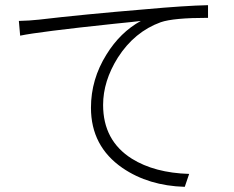

<svg xmlns="http://www.w3.org/2000/svg" viewBox="-20 -719 905 743"><path d="M695 4Q555 0 454 -69Q332 -153 332 -302Q332 -412 392 -508Q445 -594 525 -638Q503 -635 422 -627Q129 -596 58 -581L53 -638Q95 -639 131 -643Q300 -663 541 -683Q695 -697 785 -699V-650Q651 -650 602 -633Q500 -596 436 -496Q379 -405 379 -313Q379 -175 490 -105Q578 -50 712 -46Z"/></svg>

Font: GenSekiGothic TW L
Style: Regular
Weight: 300
Version: Version 1.501;PS 1;hotconv 16.6.51;makeotf.lib2.5.65220